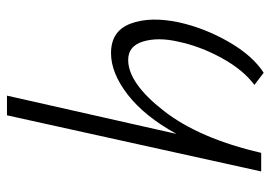

<svg xmlns="http://www.w3.org/2000/svg" viewBox="-130 -620 758 537"><g transform="rotate(-90 248.5 -352.0)"><path d="M368 -420Q430 -420 450.5 -365Q471 -310 454 -230Q438 -158 399.5 -91Q361 -24 313 7L279 -19Q321 -50 354 -110Q387 -170 400 -232Q413 -288 400.5 -330Q388 -372 349 -372Q284 -372 206.5 -272.5Q129 -173 89 0H37L194 -711H249L142 -237Q191 -326 251.5 -373Q312 -420 368 -420Z"/></g></svg>

Font: EauTestText Semilight
Style: Italic
Weight: 300
Italic angle: -12°
Designer: Christian Thalmann (Catharsis Fonts)
Version: Version 0.001;PS 000.001;hotconv 1.0.88;makeotf.lib2.5.64775